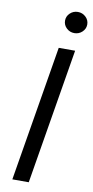

<svg xmlns="http://www.w3.org/2000/svg" viewBox="-102 -973 494 1015"><g transform="rotate(10 145.0 -466.0)"><path d="M251.4 -727.3 130.7 0H42.6L163.4 -727.3ZM272.9 -834.9Q255.3 -818.2 230.8 -818.2Q206.3 -818.2 188.7 -834.9Q171.2 -851.6 171.2 -875Q171.2 -898.4 188.7 -915.1Q206.3 -931.8 230.8 -931.8Q255.3 -931.8 272.9 -915.1Q290.5 -898.4 290.5 -875Q290.5 -851.6 272.9 -834.9Z"/></g></svg>

Font: Karasuma Gothic
Style: Italic
Weight: 400
Italic angle: -9.39999°
Designer: Rasmus Andersson / Ryoko Nishizuka
Foundry: Genbu
Version: Version 1.00